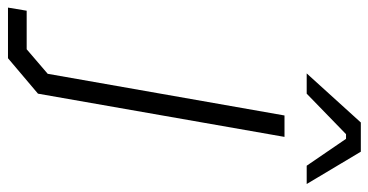

<svg xmlns="http://www.w3.org/2000/svg" viewBox="-330 -512 946 493"><g transform="rotate(90 143.5 -266.0)"><path d="M86 -580 212 -719H287L370 -580H323L254 -681H242L138 -580ZM-83 187 -75 139H24L87 85L194 -523H249L138 110L47 187Z"/></g></svg>

Font: Tomorrow Light
Style: Italic
Weight: 300
Italic angle: -10°
Designer: Tony de Marco, Monica Rizzolli
Foundry: Just in Type
Version: Version 2.002